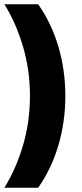

<svg xmlns="http://www.w3.org/2000/svg" viewBox="-20 -762 385 906"><path d="M0.6 -742H160Q222.4 -654.1 255.4 -542.6Q288.3 -431.1 288.3 -309Q288.3 -187.3 255.4 -75.8Q222.4 35.7 160 124H0.6Q55.6 35.7 88.5 -75.8Q121.4 -187.3 121.4 -309Q121.4 -431.1 88.5 -542.6Q55.6 -654.1 0.6 -742Z"/></svg>

Font: Alexandria
Style: Regular
Weight: 400
Designer: Mohamed Gaber
Foundry: Kief Type Foundry
Version: Version 5.100